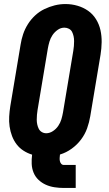

<svg xmlns="http://www.w3.org/2000/svg" viewBox="-20 -766 540 951"><path d="M296 165Q273 165 250 161.5Q227 158 207 149Q187 140 171 125Q155 110 146.5 89.5Q138 69 137 46Q136 23 139 0Q116 -7 96 -20Q76 -33 62 -51.5Q48 -70 39.5 -92.5Q31 -115 27.5 -139.5Q24 -164 25.5 -189Q27 -214 31 -240L82 -545Q86 -571 94.5 -596.5Q103 -622 118 -646Q133 -670 154 -689.5Q175 -709 200 -721Q225 -733 251 -739.5Q277 -746 304 -746Q335 -746 364 -737.5Q393 -729 416.5 -712.5Q440 -696 455.5 -671Q471 -646 477.5 -617Q484 -588 483.5 -557Q483 -526 478 -495L427 -190Q422 -160 411.5 -130.5Q401 -101 381.5 -75Q362 -49 335 -29.5Q308 -10 278 -1L277 0Q276 8 275.5 16Q275 24 276.5 31.5Q278 39 283 45Q288 51 296 51H355V165ZM209 -106Q226 -106 242 -116.5Q258 -127 268.5 -142.5Q279 -158 284 -175Q289 -192 292 -209L343 -514Q345 -526 346 -538Q347 -550 347 -562.5Q347 -575 344.5 -586.5Q342 -598 337 -608Q332 -618 321.5 -623.5Q311 -629 299 -629Q281 -629 265.5 -618Q250 -607 240 -592Q230 -577 225 -560Q220 -543 217 -526L166 -221Q164 -209 163 -197Q162 -185 162 -173Q162 -161 164.5 -149.5Q167 -138 172 -128Q177 -118 187 -112Q197 -106 209 -106Z"/></svg>

Font: Iosevka Curly Heavy Oblique
Style: Regular
Weight: 900
Italic angle: -9°
Monospace: yes
Designer: Belleve Invis
Foundry: Belleve Invis
Version: Version 11.1.0; ttfautohint (v1.8.3)